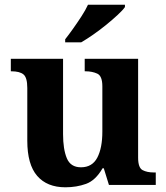

<svg xmlns="http://www.w3.org/2000/svg" viewBox="-20 -786 707 816"><path d="M258 10Q180 10 138 -38.5Q96 -87 96 -188V-412Q96 -456 80 -469.5Q64 -483 28 -483H26V-536H248V-216Q248 -152 264 -113.5Q280 -75 324 -75Q372 -75 393.5 -116Q415 -157 415 -227V-419Q415 -463 393.5 -473Q372 -483 343 -483H340V-536H567V-116Q567 -73 586 -63Q605 -53 634 -53H642V0H443L421 -71H416Q386 -19 345.5 -4.5Q305 10 258 10ZM257 -619Q272 -638 290.5 -664Q309 -690 326.5 -717Q344 -744 354 -766H511V-756Q502 -743 480.5 -723Q459 -703 432 -681Q405 -659 377 -639.5Q349 -620 325 -606H257Z"/></svg>

Font: Noto Naskh Arabic
Style: Bold
Weight: 700
Designer: Monotype Design Team, David Williams, Mohamad Dakak and Nizar Qandah
Foundry: Monotype Imaging Inc.
Version: Version 2.016